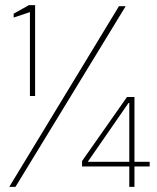

<svg xmlns="http://www.w3.org/2000/svg" viewBox="-20 -724 610 744"><path d="M96 -352V-677L33 -656V-671L92 -704H116V-352ZM16 0 441 -700H467L40 0ZM481 0V-79H298V-100L472 -348H501V-97H560V-79H501V0ZM320 -97H481V-325H478Z"/></svg>

Font: DM Sans 36pt Thin
Style: Regular
Weight: 250
Designer: Colophon Foundry, Jonny Pinhorn
Foundry: Colophon Foundry
Version: Version 4.004;gftools[0.9.30]